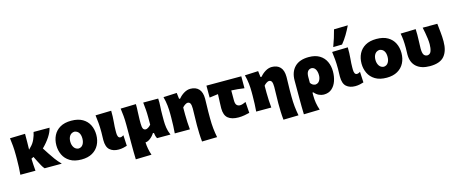

<svg xmlns="http://www.w3.org/2000/svg" viewBox="-51 -1560 6026 2533"><g transform="rotate(-15 2962.0 -294.0)"><path d="M42 0Q46.5 -52.5 49 -102.2Q51.5 -152 51.5 -214.5V-264.5Q51.5 -339.5 46.5 -392.8Q41.5 -446 34.5 -500.5L241.5 -506Q242 -445 241 -390.2Q240 -335.5 239 -290L269.5 -321.5Q304 -355.5 326 -405.5Q348 -455.5 356.5 -500.5H574.5Q563 -445 520.8 -381Q478.5 -317 418.5 -258.5L471.5 -176.5Q498 -135.5 531 -90.2Q564 -45 608 0H373.5Q355 -20 338.2 -50.5Q321.5 -81 307 -109.5L270 -182.5L238.5 -167Q239.5 -124.5 242.2 -84Q245 -43.5 248.5 0Z M876.5 14.5Q780.5 14.5 719.5 -22.8Q658.5 -60 629.8 -120.5Q601 -181 601 -251Q601 -326 631 -385.8Q661 -445.5 721.2 -480.5Q781.5 -515.5 872.5 -515.5Q966 -515.5 1026.8 -480.2Q1087.5 -445 1117 -385Q1146.5 -325 1146.5 -251Q1146.5 -175 1115.5 -114.8Q1084.5 -54.5 1024.2 -20Q964 14.5 876.5 14.5ZM876 -135.5Q915.5 -138.5 936 -170.5Q956.5 -202.5 956.5 -251Q956.5 -301 936 -330.5Q915.5 -360 876 -365Q834.5 -361.5 812.8 -330.8Q791 -300 791 -251Q791 -204 813.2 -171.2Q835.5 -138.5 876 -135.5Z M1383 14.5Q1307 14.5 1262.2 -25Q1217.5 -64.5 1217.5 -158.5Q1217.5 -192 1218.8 -215Q1220 -238 1220 -264.5Q1220 -339.5 1215 -392.8Q1210 -446 1203 -500.5L1418 -506Q1419.5 -423.5 1413 -354.5Q1406.5 -285.5 1406.5 -237.5V-205Q1406.5 -174 1415.8 -154.8Q1425 -135.5 1448 -135.5Q1456.5 -135.5 1467 -140Q1477.5 -144.5 1490 -152L1497.5 -6Q1479 0.5 1447.2 7.5Q1415.5 14.5 1383 14.5Z M1566 197.5Q1564 144.5 1563.5 92.2Q1563 40 1563 -22.5V-272.5Q1563 -345 1558 -396.5Q1553 -448 1546 -500.5L1755.5 -506Q1757 -453 1753.2 -402Q1749.5 -351 1749.5 -297V-242.5Q1749.5 -195.5 1760 -173Q1770.5 -150.5 1798.5 -150.5Q1811 -150.5 1832.5 -164.2Q1854 -178 1867.5 -195.5V-297Q1867.5 -351 1863.8 -399.5Q1860 -448 1854 -500.5H2058.5Q2062.5 -448 2058.5 -396.5Q2054.5 -345 2054.5 -272.5V-196.5Q2054.5 -152.5 2061.8 -103Q2069 -53.5 2092.5 0H1909Q1898.5 -19.5 1893.8 -38.8Q1889 -58 1887 -77.5H1872.5Q1848 -38.5 1812.8 -12Q1777.5 14.5 1747.5 14.5Q1751 103.5 1781.5 192Z M2471 196.5Q2465 143 2463 84Q2461 25 2461 -28.5Q2461 -85 2463.2 -141.2Q2465.5 -197.5 2465.5 -254Q2465.5 -301 2454.8 -323.8Q2444 -346.5 2417 -346.5Q2403.5 -346.5 2382 -332.5Q2360.5 -318.5 2347 -301V-204Q2347 -149 2350 -100.8Q2353 -52.5 2357.5 0H2151Q2155 -52.5 2157.5 -102.2Q2160 -152 2160 -214.5V-264.5Q2160 -322.5 2153.8 -381Q2147.5 -439.5 2131 -500.5L2314 -509L2324 -425.5H2339Q2370 -464 2413.5 -489.8Q2457 -515.5 2500.5 -515.5Q2574 -515.5 2615 -471.5Q2656 -427.5 2656 -338Q2656 -291.5 2654 -246.2Q2652 -201 2652 -163V-72Q2652 4 2658.5 65.8Q2665 127.5 2677.5 192Z M3021 14.5Q2927 14.5 2877.8 -25.8Q2828.5 -66 2828.5 -161.5Q2828.5 -200.5 2831 -245.2Q2833.5 -290 2835.5 -353L2717.5 -337.5V-500.5H3193.5V-337.5Q3149 -344.5 3104.5 -348.5Q3060 -352.5 3017.5 -354.5Q3017.5 -321 3017.5 -287.2Q3017.5 -253.5 3017.5 -219.5Q3017.5 -172.5 3034.8 -154Q3052 -135.5 3079.5 -135.5Q3098 -135.5 3118.8 -142.5Q3139.5 -149.5 3160 -159L3170.5 -7.5Q3146.5 -1 3103.5 6.8Q3060.5 14.5 3021 14.5Z M3583 196.5Q3577 143 3575 84Q3573 25 3573 -28.5Q3573 -85 3575.2 -141.2Q3577.5 -197.5 3577.5 -254Q3577.5 -301 3566.8 -323.8Q3556 -346.5 3529 -346.5Q3515.5 -346.5 3494 -332.5Q3472.5 -318.5 3459 -301V-204Q3459 -149 3462 -100.8Q3465 -52.5 3469.5 0H3263Q3267 -52.5 3269.5 -102.2Q3272 -152 3272 -214.5V-264.5Q3272 -322.5 3265.8 -381Q3259.5 -439.5 3243 -500.5L3426 -509L3436 -425.5H3451Q3482 -464 3525.5 -489.8Q3569 -515.5 3612.5 -515.5Q3686 -515.5 3727 -471.5Q3768 -427.5 3768 -338Q3768 -291.5 3766 -246.2Q3764 -201 3764 -163V-72Q3764 4 3770.5 65.8Q3777 127.5 3789.5 192Z M3861.5 197.5Q3859.5 144.5 3859 92.2Q3858.5 40 3858.5 -22.5V-264.5Q3858.5 -381 3924.2 -448.2Q3990 -515.5 4117.5 -515.5Q4206.5 -515.5 4264.2 -480.2Q4322 -445 4350.2 -385Q4378.5 -325 4378.5 -250.5Q4378.5 -181 4357.8 -120.5Q4337 -60 4294.2 -22.8Q4251.5 14.5 4184.5 14.5Q4153 14.5 4119 -1Q4085 -16.5 4057 -50H4045V-12Q4045 43 4053 91.2Q4061 139.5 4079 192ZM4110 -142Q4149 -144.5 4168.2 -176.2Q4187.5 -208 4187.5 -249Q4187.5 -298.5 4168.8 -330.5Q4150 -362.5 4114 -364.5Q4045 -360 4045 -263.5V-183.5Q4067.5 -146 4110 -142Z M4614.5 14.5Q4538.5 14.5 4493.8 -25Q4449 -64.5 4449 -158.5Q4449 -192 4450.2 -215Q4451.5 -238 4451.5 -264.5Q4451.5 -339.5 4446.5 -392.8Q4441.5 -446 4434.5 -500.5L4649.5 -506Q4651 -423.5 4644.5 -354.5Q4638 -285.5 4638 -237.5V-205Q4638 -174 4647.2 -154.8Q4656.5 -135.5 4679.5 -135.5Q4688 -135.5 4698.5 -140Q4709 -144.5 4721.5 -152L4729 -6Q4710.5 0.5 4678.8 7.5Q4647 14.5 4614.5 14.5ZM4465 -559Q4507.5 -672 4535.5 -782.5L4725 -786.5Q4697 -728 4662 -669.2Q4627 -610.5 4586 -561Z M5044.5 14.5Q4948.5 14.5 4887.5 -22.8Q4826.5 -60 4797.8 -120.5Q4769 -181 4769 -251Q4769 -326 4799 -385.8Q4829 -445.5 4889.2 -480.5Q4949.5 -515.5 5040.5 -515.5Q5134 -515.5 5194.8 -480.2Q5255.5 -445 5285 -385Q5314.5 -325 5314.5 -251Q5314.5 -175 5283.5 -114.8Q5252.5 -54.5 5192.2 -20Q5132 14.5 5044.5 14.5ZM5044 -135.5Q5083.5 -138.5 5104 -170.5Q5124.5 -202.5 5124.5 -251Q5124.5 -301 5104 -330.5Q5083.5 -360 5044 -365Q5002.5 -361.5 4980.8 -330.8Q4959 -300 4959 -251Q4959 -204 4981.2 -171.2Q5003.5 -138.5 5044 -135.5Z M5634.5 14.5Q5517 14.5 5451 -43.2Q5385 -101 5385 -211Q5385 -235.5 5386 -256Q5387 -276.5 5387 -297.5Q5387 -362 5383 -407.8Q5379 -453.5 5370 -500.5L5577 -506Q5580.5 -425.5 5577 -357.8Q5573.5 -290 5573.5 -243Q5573.5 -185 5588 -159.5Q5602.5 -134 5636.5 -131.5Q5676 -134 5690 -172.8Q5704 -211.5 5704 -267.5Q5704 -302.5 5698.8 -343.8Q5693.5 -385 5686 -426Q5678.5 -467 5671 -500.5H5871Q5876.5 -447 5883.5 -382.8Q5890.5 -318.5 5890.5 -255Q5890.5 -125 5831.2 -55.2Q5772 14.5 5634.5 14.5Z"/></g></svg>

Font: Commissioner Flair ExtraBold
Style: Regular
Weight: 800
Designer: Kostas Bartsokas
Foundry: Kostas Bartsokas
Version: Version 1.000; ttfautohint (v1.8.3)